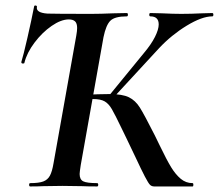

<svg xmlns="http://www.w3.org/2000/svg" viewBox="-20 -672 789 692"><path d="M89 -12Q120 -12 136 -18Q152 -24 160 -39Q168 -54 173 -84L255 -544Q258 -561 258 -571Q258 -588 250.5 -595Q243 -602 228 -602Q200 -602 166 -578.5Q132 -555 104.5 -518.5Q77 -482 68 -446Q68 -443 63 -443Q56 -443 57 -449Q64 -471 79 -536.5Q94 -602 103 -649Q104 -653 109 -652Q114 -651 113 -647Q109 -626 151 -623Q180 -622 310 -622Q342 -622 388 -624L437 -625Q441 -625 441 -619Q441 -613 437 -613Q394 -613 378 -597.5Q362 -582 353 -538L271 -77Q267 -51 267 -45Q267 -25 280 -18.5Q293 -12 330 -12Q334 -12 334 -6Q334 0 330 0Q296 0 277 -1L205 -2L135 -1Q118 0 89 0Q85 0 85 -6Q85 -12 89 -12ZM469 -104 436 -173 420 -206Q395 -258 383.5 -278Q372 -298 357.5 -306.5Q343 -315 316 -315Q305 -315 295.5 -314Q286 -313 278 -312V-330Q340 -333 375 -333Q421 -333 444.5 -321.5Q468 -310 484 -284.5Q500 -259 538 -184L555 -149Q581 -95 597 -69Q613 -43 631.5 -27.5Q650 -12 674 -12Q677 -12 677 -6Q677 0 674 0H536Q527 0 521 -5.5Q515 -11 502 -36Q489 -61 469 -104ZM372 -326 498 -480Q525 -512 538.5 -539Q552 -566 552 -584Q552 -613 522 -613Q518 -613 518 -619Q518 -625 522 -625L564 -624Q604 -622 633 -622Q670 -622 708 -624L745 -625Q749 -625 749 -619Q749 -613 745 -613Q708 -613 653 -579.5Q598 -546 553 -498L386 -317Z"/></svg>

Font: Cormorant Infant
Style: Bold Italic
Weight: 700
Italic angle: -10°
Designer: Christian Thalmann (Catharsis Fonts)
Foundry: Catharsis Fonts
Version: Version 4.000